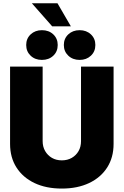

<svg xmlns="http://www.w3.org/2000/svg" viewBox="-20 -1131 749 1163"><path d="M354.5 11.2Q259.3 11.2 189 -22.2Q118.7 -55.7 79.8 -116.5Q41 -177.2 41 -259.3V-727.5H238.3V-275.9Q238.3 -242.2 253.4 -216.1Q268.6 -189.9 294.4 -174.8Q320.3 -159.7 354.5 -159.7Q388.7 -159.7 414.8 -174.8Q440.9 -189.9 455.8 -215.8Q470.7 -241.7 470.7 -275.9V-727.5H668V-259.3Q668 -177.2 629.2 -116.5Q590.3 -55.7 519.8 -22.2Q449.2 11.2 354.5 11.2ZM462.4 -768.1Q420.9 -768.1 393.8 -793.7Q366.7 -819.3 366.7 -858.4Q366.7 -897.5 393.8 -922.9Q420.9 -948.2 462.4 -948.2Q503.4 -948.2 530.5 -922.9Q557.6 -897.5 557.6 -858.4Q557.6 -818.8 530.5 -793.5Q503.4 -768.1 462.4 -768.1ZM233.9 -768.1Q192.4 -768.1 165.5 -793.7Q138.7 -819.3 138.7 -858.4Q138.7 -897.5 165.8 -922.9Q192.9 -948.2 233.9 -948.2Q275.9 -948.2 302.7 -922.9Q329.6 -897.5 329.6 -858.4Q329.6 -818.8 302.7 -793.5Q275.9 -768.1 233.9 -768.1ZM295.9 -971.7 172.9 -1111.3H328.1L409.2 -971.7Z"/></svg>

Font: Inter 28pt Black
Style: Regular
Weight: 900
Designer: Rasmus Andersson
Foundry: rsms
Version: Version 4.001;git-66647c0bb